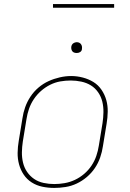

<svg xmlns="http://www.w3.org/2000/svg" viewBox="-20 -914 640 942"><path d="M246 8Q216 8 187.5 2Q159 -4 135.5 -19Q112 -34 96.5 -57Q81 -80 73.5 -107.5Q66 -135 66.5 -164.5Q67 -194 72 -223L90 -333Q94 -361 103.5 -388Q113 -415 129.5 -440Q146 -465 169 -484.5Q192 -504 218.5 -516Q245 -528 273.5 -534.5Q302 -541 329 -541Q358 -541 386.5 -533.5Q415 -526 438.5 -511.5Q462 -497 478 -473.5Q494 -450 501.5 -423Q509 -396 508.5 -366Q508 -336 503 -307L485 -197Q481 -169 471.5 -141.5Q462 -114 445.5 -89.5Q429 -65 406 -45.5Q383 -26 356.5 -13.5Q330 -1 301.5 3.5Q273 8 246 8ZM246 -11Q271 -11 297 -15.5Q323 -20 347.5 -31.5Q372 -43 393 -61Q414 -79 429 -101.5Q444 -124 452.5 -149Q461 -174 465 -200L483 -310Q487 -336 487.5 -363Q488 -390 482 -415Q476 -440 461.5 -461Q447 -482 426 -495Q405 -508 379 -513.5Q353 -519 327 -519Q301 -519 275.5 -514.5Q250 -510 226 -498Q202 -486 181.5 -468Q161 -450 146 -427.5Q131 -405 122.5 -380.5Q114 -356 110 -330L92 -220Q88 -194 87.5 -167.5Q87 -141 93 -116Q99 -91 113 -70.5Q127 -50 147.5 -36Q168 -22 194 -16.5Q220 -11 246 -11ZM356 -654Q350 -654 344 -656Q338 -658 334.5 -663Q331 -668 330 -674Q329 -680 330 -686Q331 -691 333.5 -695Q336 -699 339.5 -701.5Q343 -704 347.5 -705.5Q352 -707 356 -707Q363 -707 368.5 -704.5Q374 -702 377.5 -697Q381 -692 382 -686Q383 -680 382 -674Q382 -669 379.5 -665Q377 -661 373 -658.5Q369 -656 365 -655Q361 -654 356 -654ZM240 -876V-894H540V-876Z"/></svg>

Font: Iosevka Curly Thin Extended
Style: Italic
Weight: 100
Width: 7
Italic angle: -9°
Monospace: yes
Designer: Belleve Invis
Foundry: Belleve Invis
Version: Version 11.1.0; ttfautohint (v1.8.3)